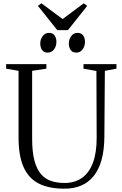

<svg xmlns="http://www.w3.org/2000/svg" viewBox="-20 -1130 736 1159"><path d="M369 9Q275.5 9 214.2 -22Q153 -53 122.5 -121Q92 -189 92 -299.5V-702.5L17 -715.5V-743H260V-715.5L174 -702.5V-293.5Q174 -212.5 188 -160.2Q202 -108 227.8 -78.5Q253.5 -49 289.5 -37.2Q325.5 -25.5 369.5 -25.5Q431 -25.5 474.5 -56Q518 -86.5 541 -147.8Q564 -209 563.5 -301L562 -701.5L484 -715.5V-743H683V-715.5L613 -702.5L610 -305Q609.5 -223.5 592.8 -164.2Q576 -105 544.8 -66.5Q513.5 -28 469.2 -9.5Q425 9 369 9ZM267.5 -812.5Q244.5 -812.5 233.8 -828.5Q223 -844.5 223 -867.5Q223 -892 237.2 -911.8Q251.5 -931.5 275 -931.5H276Q299.5 -931.5 310 -915.5Q320.5 -899.5 320.5 -876.5Q320.5 -851.5 306.2 -832Q292 -812.5 268.5 -812.5ZM440 -812.5Q417 -812.5 406.2 -828.5Q395.5 -844.5 395.5 -867.5Q395.5 -892 409.8 -911.8Q424 -931.5 447.5 -931.5H448.5Q471.5 -931.5 482.2 -915.5Q493 -899.5 493 -876.5Q493 -851.5 478.8 -832Q464.5 -812.5 441 -812.5ZM326 -948 209 -1094.5 230 -1110 358 -1015 485.5 -1110 506.5 -1094.5 390 -948Z"/></svg>

Font: Merriweather 96pt Light
Style: Regular
Weight: 300
Version: Version 2.100